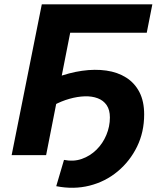

<svg xmlns="http://www.w3.org/2000/svg" viewBox="-20 -720 746 891"><path d="M34 0 174 -700H687L661 -568H268L313 -605L194 0ZM241 144 277 22Q321 31 359.5 17.5Q398 4 427.5 -25Q457 -54 473.5 -93.5Q490 -133 490 -175Q490 -210 475 -232Q460 -254 433.5 -264Q407 -274 373.5 -273Q340 -272 302.5 -261.5Q265 -251 228 -231L238 -359Q301 -383 361 -391.5Q421 -400 473.5 -392.5Q526 -385 565.5 -360Q605 -335 627 -292.5Q649 -250 649 -189Q649 -107 616 -39.5Q583 28 526 75.5Q469 123 395.5 141.5Q322 160 241 144Z"/></svg>

Font: MOST Montserrat
Style: Bold Italic
Weight: 700
Italic angle: -11.3°
Designer: Julieta Ulanovsky
Foundry: Julieta Ulanovsky
Version: Version 8.000;March 11, 2024;FontCreator 15.0.0.2926 64-bit